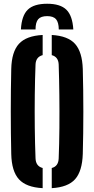

<svg xmlns="http://www.w3.org/2000/svg" viewBox="-20 -995 502 1024"><path d="M207.5 8.5Q120 4 81 -38.8Q42 -81.5 40 -174Q37.5 -283.5 37.5 -400.2Q37.5 -517 40 -627Q42 -718.5 81 -761.2Q120 -804 207.5 -808.5V-701Q171 -691.5 169.5 -650.5Q166.5 -575.5 165.5 -488.2Q164.5 -401 165.5 -313.5Q166.5 -226 169.5 -150.5Q171 -108.5 207.5 -99ZM256 8.5V-99Q291.5 -108 293 -150.5Q296 -226 296.8 -313.5Q297.5 -401 296.5 -488.2Q295.5 -575.5 293 -650.5Q291.5 -691.5 256 -701V-808.5Q342.5 -803.5 380.5 -760.8Q418.5 -718 421.5 -627Q424.5 -516 424.5 -399.8Q424.5 -283.5 421.5 -174Q418.5 -82 380.5 -39.2Q342.5 3.5 256 8.5ZM231.5 -975Q160.5 -975 128 -943.2Q95.5 -911.5 91.5 -838H169.5Q169.5 -876 183.8 -892.5Q198 -909 231.5 -909Q264.5 -909 278.8 -892.5Q293 -876 293.5 -838H371Q366.5 -911.5 334 -943.2Q301.5 -975 231.5 -975Z"/></svg>

Font: Big Shoulders Stencil Display ExtraBold
Style: Regular
Weight: 800
Designer: Patric King
Foundry: XO Type Co
Version: Version 1.000